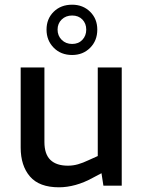

<svg xmlns="http://www.w3.org/2000/svg" viewBox="-20 -790 613 817"><path d="M231 7Q147 7 107.5 -39Q68 -85 68 -162V-503H169V-186Q169 -134 194.5 -109.5Q220 -85 269 -85Q291 -85 312 -91Q333 -97 356 -108L396 -126V-503H498V0H420L408 -78L429 -62L376 -34Q338 -13 301.5 -3Q265 7 231 7ZM287 -556Q239 -556 208.5 -587Q178 -618 178 -664Q178 -710 208.5 -740Q239 -770 287 -770Q333 -770 363.5 -740Q394 -710 394 -664Q394 -617 363.5 -586.5Q333 -556 287 -556ZM287 -603Q314 -603 330.5 -620.5Q347 -638 347 -664Q347 -690 330.5 -707Q314 -724 287 -724Q260 -724 242.5 -707Q225 -690 225 -664Q225 -638 242.5 -620.5Q260 -603 287 -603Z"/></svg>

Font: REM
Style: Regular
Weight: 400
Designer: Octavio Pardo
Foundry: Ashler Design
Version: Version 1.005;gftools[0.9.28]